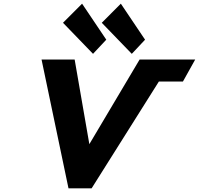

<svg xmlns="http://www.w3.org/2000/svg" viewBox="-20 -1027 1083 1045"><path d="M558.5 -811 486.3 -734 322.9 -903 426.7 -1007ZM769.5 -811 697.3 -734 533.9 -903 637.7 -1007ZM352.8 -1.9H478.6L844.7 -583.3H975.7L1042.5 -703.1H739.9L466.3 -242.4L386.3 -703.1H206.1Z"/></svg>

Font: Hussar
Style: BdOblTwo
Weight: 700
Foundry: Cannot Into Space Fonts
Version: Version 2.00